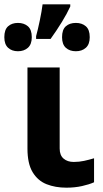

<svg xmlns="http://www.w3.org/2000/svg" viewBox="-49 -858 476 888"><path d="M227 -546V-171Q227 -140 245 -124.5Q263 -109 292 -109Q317 -109 340 -114Q363 -119 386 -126V-15Q364 -5 330.5 2.5Q297 10 258 10Q207 10 166.5 -6Q126 -22 102 -61.5Q78 -101 78 -171V-546ZM276 -838V-828Q261 -795 237 -756Q213 -717 185 -678H118V-691Q126 -720 135 -763Q144 -806 148 -838ZM34 -752Q62 -752 80 -736.5Q98 -721 98 -686Q98 -653 80 -637Q62 -621 34 -621Q6 -621 -11.5 -637Q-29 -653 -29 -686Q-29 -721 -11.5 -736.5Q6 -752 34 -752ZM302 -752Q330 -752 348 -736.5Q366 -721 366 -686Q366 -653 348 -637Q330 -621 302 -621Q273 -621 255.5 -637Q238 -653 238 -686Q238 -721 255.5 -736.5Q273 -752 302 -752Z"/></svg>

Font: Noto IKEA Simplified Chinese
Style: Bold
Weight: 700
Designer: Monotype Design Team
Foundry: Monotype Imaging Inc.
Version: Version 1.100